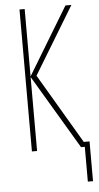

<svg xmlns="http://www.w3.org/2000/svg" viewBox="-60 -750 497 962"><g transform="rotate(-5 189.0 -269.5)"><path d="M132 -376 339 -25H368V175H342V0H323L102 -372V0H76V-714H102V-375L307 -714H337Z"/></g></svg>

Font: Noto Sans Display Thin Cond
Style: Regular
Weight: 250
Width: 3
Designer: Monotype Design team
Foundry: Monotype Imaging Inc.
Version: Version 1.000